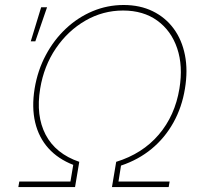

<svg xmlns="http://www.w3.org/2000/svg" viewBox="-20 -757 809 777"><path d="M54.2 0 58.1 -22.5H265.1L276.4 -89.8Q214.8 -113.8 175.8 -157.2Q136.7 -200.7 122.3 -261.7Q107.9 -322.8 120.1 -398.4Q132.3 -472.2 165.3 -533.9Q198.2 -595.7 246.6 -641.1Q294.9 -686.5 354.7 -711.7Q414.6 -736.8 480.5 -736.8Q546.4 -736.8 597.9 -711.7Q649.4 -686.5 682.9 -641.1Q716.3 -595.7 728.5 -533.9Q740.7 -472.2 728.5 -398.4Q716.3 -322.8 681.6 -260.7Q647 -198.7 593.5 -154.5Q540 -110.4 469.7 -86.9L459.5 -22.5H666.5L662.6 0H433.1L450.2 -102.1Q556.2 -134.8 622.1 -211.7Q688 -288.6 706.1 -398.4Q721.2 -490.2 697 -561.5Q672.9 -632.8 616.5 -673.6Q560.1 -714.4 478 -714.4Q396.5 -714.4 325.7 -673.6Q254.9 -632.8 206.3 -561.5Q157.7 -490.2 142.6 -398.4Q124.5 -288.6 164.8 -211.7Q205.1 -134.8 300.8 -102.1L283.7 0ZM104.5 -589.8 146.5 -727.5H170.4L123 -589.8Z"/></svg>

Font: Inter 20pt Thin
Style: Italic
Weight: 250
Italic angle: -9.3988°
Version: Version 4.001;git-66647c0bb